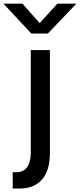

<svg xmlns="http://www.w3.org/2000/svg" viewBox="-84 -832 449 1078"><path d="M-64.5 -811.5H42L138.7 -702.1L238.3 -811.5H344.7L184.6 -643.6H91.8ZM-12.7 134.8H7.8Q88.9 134.8 88.9 21.5V-550.8H196.3V26.4Q196.3 125 151.9 175.8Q107.4 226.6 25.4 226.6H-12.7Z"/></svg>

Font: Gothic A1 SemiBold
Style: Regular
Weight: 600
Version: Version 2.50